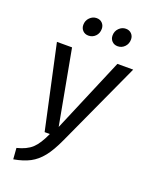

<svg xmlns="http://www.w3.org/2000/svg" viewBox="-164 -976 840 1074"><g transform="rotate(20 255.5 -439.0)"><path d="M280 -185Q249 -117 218 -78Q187 -39 148 -18.5Q109 2 52 12L47 -54Q104 -68 135.5 -97Q167 -126 196 -191H165L57 -689H147L229 -245L417 -689H511ZM163 -829Q163 -855 180.5 -872.5Q198 -890 221 -890Q242 -890 255 -876.5Q268 -863 268 -843Q268 -816 251 -799Q234 -782 210 -782Q189 -782 176 -795.5Q163 -809 163 -829ZM337 -829Q337 -855 354.5 -872.5Q372 -890 395 -890Q416 -890 429 -876.5Q442 -863 442 -843Q442 -817 425 -799.5Q408 -782 384 -782Q363 -782 350 -795.5Q337 -809 337 -829Z"/></g></svg>

Font: Fira Sans Extra Condensed
Style: Italic
Weight: 400
Width: 3
Italic angle: -8°
Designer: Carrois Corporate & Edenspiekermann AG
Foundry: Carrois Corporate GbR & Edenspiekermann AG
Version: Version 4.203